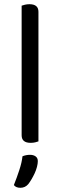

<svg xmlns="http://www.w3.org/2000/svg" viewBox="-20 -675 286 914"><path d="M163 -2Q158 0 148 2.5Q138 5 126 5Q83 5 83 -31V-648Q88 -650 98.5 -652.5Q109 -655 120 -655Q163 -655 163 -619ZM115 201Q100 219 77 219Q56 219 46 206Q60 171 72 134.5Q84 98 87 69Q104 62 123 62Q139 62 149.5 69.5Q160 77 160 92Q160 104 156 119.5Q152 135 145 150Q138 165 130 178.5Q122 192 115 201Z"/></svg>

Font: Baloo Chettan 2
Style: Regular
Weight: 400
Designer: Maithili Shingre, Unnati Kotecha and Ek Type
Foundry: Ek Type
Version: Version 1.640;hotconv 1.0.111;makeotfexe 2.5.65597; ttfautoh